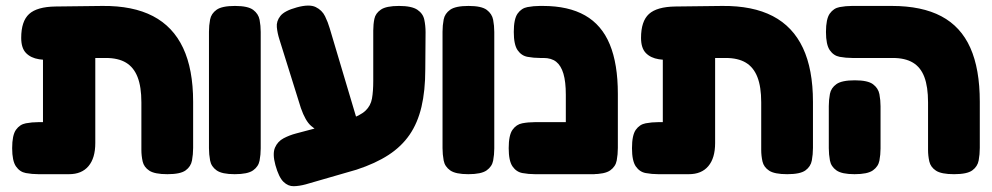

<svg xmlns="http://www.w3.org/2000/svg" viewBox="-20 -607 3509 679"><path d="M116 9Q93 9 71.5 5Q50 1 36.5 -18.5Q23 -38 23 -83Q23 -129 36.5 -148Q50 -167 71.5 -171Q93 -175 115 -175H132V-466L256 -406Q219 -400 183 -396.5Q147 -393 118 -397.5Q89 -402 72 -419.5Q55 -437 55 -473Q55 -532 83 -557.5Q111 -583 176 -584L342 -586Q450 -587 521 -550Q592 -513 627.5 -437.5Q663 -362 663 -247V-84Q663 -61 659 -39.5Q655 -18 636.5 -4.5Q618 9 572 9Q527 9 508 -3.5Q489 -16 484.5 -36Q480 -56 480 -77V-245Q480 -300 466.5 -334.5Q453 -369 425.5 -385.5Q398 -402 354 -402H317V-101Q317 -48 293 -19.5Q269 9 224 9Z M810 9Q765 9 746 -4.5Q727 -18 723 -39.5Q719 -61 719 -83V-495Q719 -517 723 -538Q727 -559 746 -572.5Q765 -586 811 -586Q857 -586 875.5 -572Q894 -558 898 -537Q902 -516 902 -494V-82Q902 -60 898 -39Q894 -18 875 -4.5Q856 9 810 9Z M1061 45Q1039 51 1019 51.5Q999 52 982.5 36Q966 20 954 -23Q943 -63 952.5 -85Q962 -107 983 -118Q1004 -129 1027 -135L1212 -184Q1254 -198 1272.5 -215.5Q1291 -233 1295.5 -258.5Q1300 -284 1300 -321V-499Q1300 -521 1304 -540.5Q1308 -560 1327 -573Q1346 -586 1391 -586Q1436 -586 1456 -572.5Q1476 -559 1480.5 -537.5Q1485 -516 1485 -493L1484 -362Q1484 -286 1470.5 -229Q1457 -172 1428.5 -130.5Q1400 -89 1354 -59Q1308 -29 1241 -7ZM1127 -133Q1101 -144 1080.5 -161.5Q1060 -179 1044 -225L968 -468Q961 -490 959 -511Q957 -532 971.5 -550.5Q986 -569 1030 -581Q1074 -593 1096.5 -582Q1119 -571 1129.5 -549.5Q1140 -528 1146 -507L1247 -168Z M1636 9Q1591 9 1572 -4.5Q1553 -18 1549 -39.5Q1545 -61 1545 -83V-495Q1545 -517 1549 -538Q1553 -559 1572 -572.5Q1591 -586 1637 -586Q1683 -586 1701.5 -572Q1720 -558 1724 -537Q1728 -516 1728 -494V-82Q1728 -60 1724 -39Q1720 -18 1701 -4.5Q1682 9 1636 9Z M2073 9Q2029 9 2009.5 -3.5Q1990 -16 1985.5 -36Q1981 -56 1981 -77V-272Q1981 -318 1972.5 -346.5Q1964 -375 1947 -388.5Q1930 -402 1902 -402H1890Q1867 -402 1845.5 -406Q1824 -410 1810.5 -429.5Q1797 -449 1797 -494Q1797 -540 1810.5 -559Q1824 -578 1845.5 -582Q1867 -586 1889 -586H1900Q1990 -586 2049 -552.5Q2108 -519 2136.5 -450Q2165 -381 2165 -275V-84Q2165 -61 2161 -39.5Q2157 -18 2138 -4.5Q2119 9 2073 9ZM1872 9Q1849 9 1827.5 5Q1806 1 1792.5 -18.5Q1779 -38 1779 -83Q1779 -129 1792.5 -148Q1806 -167 1827 -171Q1848 -175 1871 -175H2084L2083 9Z M2308 9Q2285 9 2263.5 5Q2242 1 2228.5 -18.5Q2215 -38 2215 -83Q2215 -129 2228.5 -148Q2242 -167 2263.5 -171Q2285 -175 2307 -175H2324V-466L2448 -406Q2411 -400 2375 -396.5Q2339 -393 2310 -397.5Q2281 -402 2264 -419.5Q2247 -437 2247 -473Q2247 -532 2275 -557.5Q2303 -583 2368 -584L2534 -586Q2642 -587 2713 -550Q2784 -513 2819.5 -437.5Q2855 -362 2855 -247V-84Q2855 -61 2851 -39.5Q2847 -18 2828.5 -4.5Q2810 9 2764 9Q2719 9 2700 -3.5Q2681 -16 2676.5 -36Q2672 -56 2672 -77V-245Q2672 -300 2658.5 -334.5Q2645 -369 2617.5 -385.5Q2590 -402 2546 -402H2509V-101Q2509 -48 2485 -19.5Q2461 9 2416 9Z M3354 9Q3309 9 3290 -3.5Q3271 -16 3266.5 -36Q3262 -56 3262 -77V-245Q3262 -300 3249 -334.5Q3236 -369 3208.5 -385.5Q3181 -402 3137 -402H2994Q2971 -402 2949.5 -406Q2928 -410 2914.5 -429.5Q2901 -449 2901 -494Q2901 -540 2914.5 -559Q2928 -578 2949.5 -582Q2971 -586 2993 -586H3134Q3240 -586 3309 -549.5Q3378 -513 3411.5 -438Q3445 -363 3445 -247V-84Q3445 -61 3441 -39.5Q3437 -18 3418.5 -4.5Q3400 9 3354 9ZM3002 9Q2957 9 2938 -4.5Q2919 -18 2915 -39.5Q2911 -61 2911 -83V-232Q2911 -254 2915 -275Q2919 -296 2938 -309.5Q2957 -323 3003 -323Q3049 -323 3067.5 -309Q3086 -295 3090 -274Q3094 -253 3094 -231V-82Q3094 -60 3090 -39Q3086 -18 3067 -4.5Q3048 9 3002 9Z"/></svg>

Font: Fredoka
Style: Bold
Weight: 700
Designer: Ben Nathan
Foundry: Milena B. Brandão, Ben Nathan
Version: Version 2.001